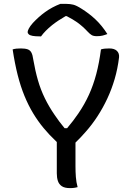

<svg xmlns="http://www.w3.org/2000/svg" viewBox="-20 -958 690 987"><path d="M379 4Q371 6 365.5 7Q360 8 354 8.5Q348 9 340 9Q312 9 297.5 -1Q283 -11 277.5 -28Q272 -45 272 -67V-228Q269 -231 266 -234Q233 -265 204 -300Q175 -335 150.5 -375.5Q126 -416 106 -464.5Q86 -513 71 -572Q56 -631 45 -704Q54 -707 65 -708Q76 -709 87 -709Q109 -709 122 -704.5Q135 -700 141.5 -687.5Q148 -675 151 -652Q161 -594 175 -545.5Q189 -497 210.5 -453Q232 -409 261 -367Q283 -334 312 -299H325Q358 -338 383 -375Q415 -422 437.5 -471.5Q460 -521 475 -578Q490 -635 499 -704Q508 -707 519 -708Q530 -709 542 -709Q568 -709 581 -696.5Q594 -684 592 -663Q585 -605 569.5 -552Q554 -499 531.5 -451Q509 -403 481 -360Q453 -317 421 -281Q395 -251 368 -225V-104Q368 -75 370 -48Q372 -21 379 4ZM290 -938H322Q340 -938 356.5 -934Q373 -930 401 -912Q417 -902 435 -888.5Q453 -875 470 -859Q487 -843 502.5 -824Q518 -805 532 -783Q519 -778 507 -775Q495 -772 478 -772Q461 -772 451.5 -777.5Q442 -783 430 -796Q406 -822 377 -843Q356 -858 323 -875H317Q277 -852 248 -829Q211 -799 191 -771H185Q162 -771 148 -773.5Q134 -776 128 -781.5Q122 -787 122 -793Q122 -799 128 -811Q134 -823 149 -840Q163 -855 178.5 -869Q194 -883 212 -896Q230 -909 249.5 -919.5Q269 -930 290 -938Z"/></svg>

Font: Code D Ace
Style: Regular
Weight: 400
Version: Version 1.085; ttfautohint (v1.8.4.7-5d5b);Nerd Fonts 3.0.2